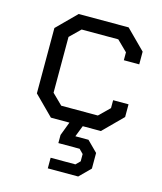

<svg xmlns="http://www.w3.org/2000/svg" viewBox="-110 -579 753 891"><g transform="rotate(15 267.0 -133.5)"><path d="M415 -345V-383L365 -432H189L139 -383V-115L189 -66H365L415 -115V-153H489V-92L397 0H310L289 54H352L402 104V179L350 231H204V180H323L343 160V125L323 105H221V66L246 0H157L65 -92V-406L157 -498H397L489 -406V-345Z"/></g></svg>

Font: Chakra Petch
Style: Regular
Weight: 400
Designer: Katatrad Aksorn Co.,Ltd.
Foundry: Cadson Demak Co.,Ltd.
Version: Version 1.000; ttfautohint (v1.6)